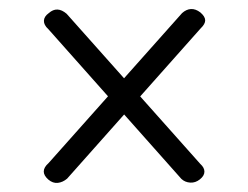

<svg xmlns="http://www.w3.org/2000/svg" viewBox="-20 -553 550 425"><path d="M87 -155.5Q66.5 -173.5 87.5 -192L383 -524Q392.5 -532.5 402.8 -533Q413 -533.5 423.5 -525.5Q434 -516.5 434.2 -508.2Q434.5 -500 424 -490L128.5 -157.5Q119 -149.5 108 -148.2Q97 -147 87 -155.5ZM422.5 -156Q412.5 -148 401 -148.8Q389.5 -149.5 381.5 -157L87 -488.5Q77 -497.5 77.2 -507Q77.5 -516.5 88 -524Q106.5 -540.5 127.5 -522.5L423.5 -190Q432.5 -182 432.5 -173Q432.5 -164 422.5 -156Z"/></svg>

Font: Fraunces Medium
Style: Regular
Weight: 500
Version: Version 1.000;[b76b70a41]